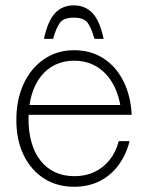

<svg xmlns="http://www.w3.org/2000/svg" viewBox="-20 -700 564 734"><path d="M263.5 14Q197.5 14 147.8 -18Q98 -50 70.2 -107.5Q42.5 -165 42.5 -241Q42.5 -319.5 70.5 -379.8Q98.5 -440 148.5 -474Q198.5 -508 263.5 -508Q326.5 -508 374.5 -477.5Q422.5 -447 451 -391.5Q479.5 -336 483.5 -261H444.5Q441 -309.5 426.5 -347.8Q412 -386 388.5 -412.8Q365 -439.5 333.5 -453.8Q302 -468 263.5 -468Q223.5 -468 191.2 -452.5Q159 -437 136.2 -408Q113.5 -379 101.2 -337.8Q89 -296.5 89 -245.5Q89 -194.5 101 -153.8Q113 -113 135.8 -84.8Q158.5 -56.5 191 -41.5Q223.5 -26.5 264.5 -26.5Q306.5 -26.5 340.8 -42.5Q375 -58.5 399 -88.5Q423 -118.5 434 -160.5H475.5Q461 -105 431 -66Q401 -27 358.8 -6.5Q316.5 14 263.5 14ZM63.5 -261V-298.5H468L469.5 -261ZM262 -679.5Q218 -679.5 190.2 -649.5Q162.5 -619.5 148 -551.5H183Q195 -594 209.2 -613.2Q223.5 -632.5 262 -632.5Q300.5 -632.5 314.8 -613.2Q329 -594 341 -551.5H376Q362 -619.5 334 -649.5Q306 -679.5 262 -679.5Z"/></svg>

Font: Russolo 10pt ExtraLight
Style: Regular
Weight: 200
Designer: Micah Stupak-Hahn
Version: Version 1.000